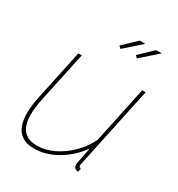

<svg xmlns="http://www.w3.org/2000/svg" viewBox="-175 -845 902 971"><g transform="rotate(30 275.5 -360.0)"><path d="M167 10Q47 10 47 -129Q47 -151 50 -175.5Q53 -200 59 -228L121 -519H141L79 -228Q67 -173 67 -131Q67 -10 172 -10Q220 -10 268 -33Q316 -56 357.5 -96.5Q399 -137 424 -189L494 -519H514L418 -67Q416 -56 413.5 -46Q411 -36 411 -34Q411 -20 424 -20L419 0Q415 0 412 -0.5Q409 -1 407 -2Q400 -5 396 -12Q392 -19 392 -29Q392 -31 393 -36.5Q394 -42 398 -63Q402 -84 412 -132Q366 -67 300 -28.5Q234 10 167 10ZM294 -645 281 -657 357 -730H390ZM390 -645 377 -657 453 -730H486Z"/></g></svg>

Font: Raleway Thin
Style: Italic
Weight: 100
Italic angle: -12°
Designer: Matt McInerney, Pablo Impallari, Rodrigo Fuenzalida
Foundry: Matt McInerney, Pablo Impallari, Rodrigo Fuenzalida
Version: Version 4.026